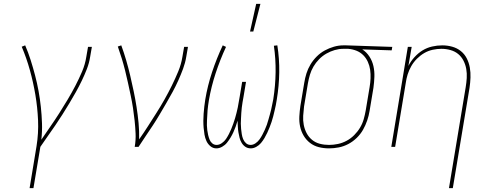

<svg xmlns="http://www.w3.org/2000/svg" viewBox="-20 -764 2540 999"><path d="M134 215 170 -3Q181 -71 178 -138.5Q175 -206 164 -271Q153 -336 135.5 -399Q118 -462 93 -521L111 -528Q127 -491 139.5 -451.5Q152 -412 162.5 -372Q173 -332 180.5 -291Q188 -250 192.5 -208Q197 -166 198.5 -123Q200 -80 195 -37Q218 -71 242 -105.5Q266 -140 288 -174.5Q310 -209 331.5 -245Q353 -281 372 -317.5Q391 -354 407 -391.5Q423 -429 429 -468L438 -520H458L449 -468Q444 -436 432 -405Q420 -374 405.5 -344Q391 -314 374.5 -284.5Q358 -255 340.5 -226Q323 -197 305 -168.5Q287 -140 267.5 -111.5Q248 -83 228.5 -55.5Q209 -28 190 0L154 215Z M681 0Q687 -35 685.5 -69Q684 -103 680.5 -136Q677 -169 672 -202Q667 -235 660 -267.5Q653 -300 646 -332.5Q639 -365 631 -397Q623 -429 613.5 -460Q604 -491 593 -522L611 -528Q625 -490 636.5 -450.5Q648 -411 657.5 -370.5Q667 -330 675.5 -289.5Q684 -249 690.5 -207.5Q697 -166 701 -124Q705 -82 704 -39Q728 -73 750 -107.5Q772 -142 794 -176.5Q816 -211 836 -246.5Q856 -282 874 -318.5Q892 -355 907.5 -392.5Q923 -430 929 -468L938 -520H958L949 -468Q944 -437 932.5 -406Q921 -375 907.5 -345Q894 -315 878 -285.5Q862 -256 845 -227Q828 -198 811 -169Q794 -140 775.5 -112Q757 -84 738 -56Q719 -28 701 0Z M1106 8Q1088 8 1074.5 -3.5Q1061 -15 1054 -30.5Q1047 -46 1044 -63.5Q1041 -81 1039.5 -99Q1038 -117 1038 -135.5Q1038 -154 1039.5 -172.5Q1041 -191 1043 -209.5Q1045 -228 1048 -246Q1060 -318 1083.5 -389Q1107 -460 1139 -528L1156 -520Q1125 -453 1102 -383Q1079 -313 1067 -243Q1065 -230 1063 -216.5Q1061 -203 1060 -190Q1059 -177 1058.5 -164Q1058 -151 1057 -138Q1056 -125 1056.5 -112Q1057 -99 1058.5 -86.5Q1060 -74 1063 -61.5Q1066 -49 1070.5 -37.5Q1075 -26 1084.5 -18Q1094 -10 1107 -10Q1121 -10 1134.5 -19.5Q1148 -29 1156 -41Q1164 -53 1171 -66.5Q1178 -80 1183.5 -93.5Q1189 -107 1194 -121Q1199 -135 1203 -148.5Q1207 -162 1210.5 -176Q1214 -190 1217 -204Q1220 -218 1222 -232Q1224 -246 1227 -260L1240 -338H1260L1247 -260Q1244 -246 1242 -232Q1240 -218 1238 -204Q1236 -190 1235.5 -176Q1235 -162 1234 -148Q1233 -134 1233 -120.5Q1233 -107 1234.5 -93Q1236 -79 1238 -66Q1240 -53 1245 -40.5Q1250 -28 1260 -19Q1270 -10 1284 -10Q1297 -10 1309.5 -18.5Q1322 -27 1330.5 -39Q1339 -51 1345.5 -63.5Q1352 -76 1358 -89Q1364 -102 1368.5 -115Q1373 -128 1376.5 -141Q1380 -154 1384 -167.5Q1388 -181 1391 -194.5Q1394 -208 1396.5 -221Q1399 -234 1402 -248Q1413 -318 1414 -388Q1415 -458 1405 -526L1423 -528Q1434 -459 1433 -388Q1432 -317 1420 -245Q1418 -231 1415 -216.5Q1412 -202 1408.5 -187.5Q1405 -173 1401.5 -158.5Q1398 -144 1393 -129.5Q1388 -115 1382.5 -101Q1377 -87 1370.5 -73Q1364 -59 1356 -45.5Q1348 -32 1338 -20Q1328 -8 1313.5 0Q1299 8 1285 8Q1269 8 1257 0Q1245 -8 1237.5 -20.5Q1230 -33 1226.5 -47Q1223 -61 1220.5 -75.5Q1218 -90 1217.5 -105.5Q1217 -121 1216 -136Q1212 -121 1206.5 -106Q1201 -91 1194.5 -76.5Q1188 -62 1179.5 -48Q1171 -34 1161 -21.5Q1151 -9 1136 -0.5Q1121 8 1106 8ZM1281 -600 1313 -744H1335L1298 -600Z M1692 8Q1664 8 1638.5 1.5Q1613 -5 1593 -20.5Q1573 -36 1560 -58Q1547 -80 1541.5 -105.5Q1536 -131 1537.5 -158.5Q1539 -186 1543 -213L1563 -333Q1567 -358 1574.5 -382Q1582 -406 1595.5 -428.5Q1609 -451 1628 -470Q1647 -489 1670 -501.5Q1693 -514 1717.5 -521Q1742 -528 1766 -528H1781L2021 -520L2018 -502L1865 -507Q1887 -493 1902 -470Q1917 -447 1923 -420Q1929 -393 1928 -364.5Q1927 -336 1923 -307L1903 -187Q1899 -162 1890.5 -137Q1882 -112 1869 -89Q1856 -66 1836 -46.5Q1816 -27 1792 -14.5Q1768 -2 1742.5 3Q1717 8 1692 8ZM1692 -10Q1715 -10 1738.5 -15Q1762 -20 1783.5 -31.5Q1805 -43 1823 -61Q1841 -79 1853.5 -100Q1866 -121 1872.5 -144Q1879 -167 1883 -190L1903 -310Q1907 -333 1908 -356Q1909 -379 1906 -400.5Q1903 -422 1894 -442Q1885 -462 1870 -477Q1855 -492 1835 -500Q1815 -508 1792 -510H1766Q1744 -510 1721.5 -503.5Q1699 -497 1678 -485Q1657 -473 1640 -455.5Q1623 -438 1611 -417.5Q1599 -397 1592.5 -375Q1586 -353 1582 -330L1562 -210Q1559 -186 1557.5 -161.5Q1556 -137 1560.5 -114Q1565 -91 1575.5 -71Q1586 -51 1603.5 -36.5Q1621 -22 1644 -16Q1667 -10 1692 -10Z M2316 215 2403 -310Q2407 -334 2408.5 -358Q2410 -382 2406 -405Q2402 -428 2391.5 -448.5Q2381 -469 2364 -483Q2347 -497 2324 -503.5Q2301 -510 2277 -510Q2255 -510 2231.5 -505Q2208 -500 2187.5 -488Q2167 -476 2149.5 -458.5Q2132 -441 2120 -420Q2108 -399 2101 -376.5Q2094 -354 2091 -331L2036 0H2016L2102 -520H2122L2105 -421Q2117 -445 2136.5 -466.5Q2156 -488 2179 -502Q2202 -516 2228.5 -522Q2255 -528 2281 -528Q2308 -528 2333 -521Q2358 -514 2377.5 -498.5Q2397 -483 2408.5 -460.5Q2420 -438 2424.5 -412.5Q2429 -387 2428 -360.5Q2427 -334 2423 -307L2336 215Z"/></svg>

Font: Iosevka Thin Oblique
Style: Regular
Weight: 100
Italic angle: -9°
Monospace: yes
Designer: Belleve Invis
Foundry: Belleve Invis
Version: Version 32.5.0; ttfautohint (v1.8.4)